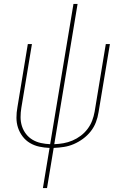

<svg xmlns="http://www.w3.org/2000/svg" viewBox="-20 -755 640 980"><path d="M199 205 233 0Q206 -1 180.5 -6.5Q155 -12 133 -25Q111 -38 95.5 -58.5Q80 -79 72 -103Q64 -127 64 -154Q64 -181 69 -208L122 -530H143L89 -205Q85 -181 85 -157Q85 -133 92 -111Q99 -89 113 -71Q127 -53 146.5 -41.5Q166 -30 189 -25Q212 -20 236 -19L355 -735H376L257 -19Q281 -20 304 -24Q327 -28 349.5 -37.5Q372 -47 392 -62Q412 -77 427 -97Q442 -117 450.5 -139.5Q459 -162 463 -185L520 -530H541L483 -182Q479 -156 469.5 -131Q460 -106 443 -84.5Q426 -63 403.5 -46.5Q381 -30 356.5 -19.5Q332 -9 306 -5Q280 -1 254 0L220 205Z"/></svg>

Font: Iosevka Curly Thin Extended
Style: Italic
Weight: 100
Width: 7
Italic angle: -9°
Monospace: yes
Designer: Belleve Invis
Foundry: Belleve Invis
Version: Version 11.1.0; ttfautohint (v1.8.3)